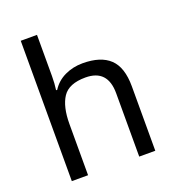

<svg xmlns="http://www.w3.org/2000/svg" viewBox="-137 -868 892 977"><g transform="rotate(-20 309.0 -380.0)"><path d="M173 -537Q173 -497 168 -462H174Q200 -503 244.5 -524Q289 -545 341 -545Q439 -545 488 -498.5Q537 -452 537 -349V0H450V-343Q450 -472 330 -472Q240 -472 206.5 -421.5Q173 -371 173 -277V0H85V-760H173Z"/></g></svg>

Font: Noto Sans Cypro Minoan
Style: Regular
Weight: 400
Designer: David Williams
Foundry: David Williams
Version: Version 1.503; ttfautohint (v1.8.4.7-5d5b)